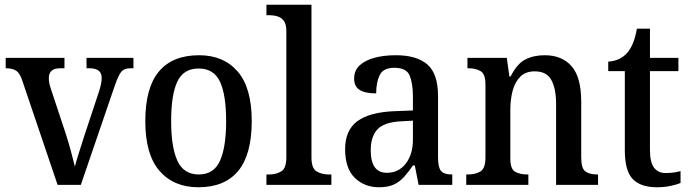

<svg xmlns="http://www.w3.org/2000/svg" viewBox="-20 -780 2911 810"><path d="M74 -440Q64 -471 48.5 -481.5Q33 -492 4 -492V-536H252V-492H234Q186 -492 186 -451Q186 -440 188 -429.5Q190 -419 194 -407L256 -220Q268 -184 279 -143Q290 -102 296 -77Q301 -98 312.5 -134Q324 -170 335 -205L398 -395Q409 -429 409 -452Q409 -492 357 -492H345V-536H543V-492H529Q504 -492 491.5 -477Q479 -462 463 -415L321 0H223Z M817 10Q713 10 653 -59Q593 -128 593 -269Q593 -410 650.5 -478.5Q708 -547 820 -547Q923 -547 982.5 -478.5Q1042 -410 1042 -269Q1042 -128 985 -59Q928 10 817 10ZM819 -44Q882 -44 908 -101.5Q934 -159 934 -269Q934 -380 908 -435.5Q882 -491 818 -491Q754 -491 728 -435.5Q702 -380 702 -269Q702 -159 728.5 -101.5Q755 -44 819 -44Z M1104 0V-44H1116Q1145 -44 1166.5 -57Q1188 -70 1188 -116V-649Q1188 -678 1177.5 -692Q1167 -706 1150.5 -711Q1134 -716 1116 -716H1104V-760H1294V-116Q1294 -70 1315.5 -57Q1337 -44 1367 -44H1378V0Z M1579 10Q1518 10 1477 -29.5Q1436 -69 1436 -151Q1436 -231 1488 -269Q1540 -307 1645 -311L1722 -314V-373Q1722 -427 1708.5 -460.5Q1695 -494 1644 -494Q1597 -494 1582 -463.5Q1567 -433 1567 -386Q1521 -386 1497.5 -400.5Q1474 -415 1474 -449Q1474 -483 1497.5 -504.5Q1521 -526 1560.5 -536.5Q1600 -547 1650 -547Q1738 -547 1783 -508Q1828 -469 1828 -374V-116Q1828 -74 1840.5 -59Q1853 -44 1885 -44H1888V0H1746L1730 -82H1722Q1703 -54 1684.5 -33.5Q1666 -13 1641.5 -1.5Q1617 10 1579 10ZM1612 -51Q1662 -51 1692 -90Q1722 -129 1722 -191V-271L1669 -268Q1599 -264 1571.5 -233.5Q1544 -203 1544 -146Q1544 -51 1612 -51Z M1947 0V-44H1954Q1985 -44 2006.5 -56.5Q2028 -69 2028 -116V-424Q2028 -468 2007.5 -480Q1987 -492 1956 -492H1952V-536H2118L2129 -457H2134Q2161 -511 2196 -529Q2231 -547 2278 -547Q2351 -547 2391.5 -500.5Q2432 -454 2432 -351V-116Q2432 -69 2450 -56.5Q2468 -44 2499 -44H2503V0H2326V-342Q2326 -406 2306 -442.5Q2286 -479 2236 -479Q2197 -479 2174.5 -456Q2152 -433 2142.5 -396.5Q2133 -360 2133 -318V-111Q2133 -67 2153 -55.5Q2173 -44 2204 -44H2209V0Z M2751 10Q2683 10 2649.5 -24.5Q2616 -59 2616 -146V-480H2546V-520Q2595 -523 2625 -556Q2640 -573 2650 -597Q2660 -621 2667 -659H2722V-536H2842V-480H2722V-147Q2722 -96 2739 -73Q2756 -50 2788 -50Q2806 -50 2821 -52Q2836 -54 2851 -58V-8Q2838 -2 2810.5 4Q2783 10 2751 10Z"/></svg>

Font: Noto Serif Tamil SemiCondensed Medium
Style: Italic
Weight: 500
Width: 4
Italic angle: -12°
Designer: Indian Type Foundry, Tom Grace, and the Monotype Design Team
Foundry: Monotype Imaging Inc.
Version: Version 2.003; ttfautohint (v1.8.4.7-5d5b)